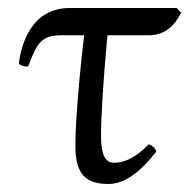

<svg xmlns="http://www.w3.org/2000/svg" viewBox="-20 -449 481 479"><path d="M154 -429C61 -429 34 -344 27 -291C31 -285 40 -283 50 -283C73 -344 85 -361 134 -361H190C177 -253 168 -139 168 -85C168 -12 196 10 251 10C295 10 336 -27 370 -71C366.6 -80.7 359.7 -85.9 351 -89C310 -47 281 -43 264 -43C243 -43 232 -63 232 -108C232 -163 238 -251 248 -361H350C391 -361 414 -383 432 -417L421 -429Z"/></svg>

Font: Libertinus Math
Style: Regular
Weight: 400
Designer: Philipp H. Poll
Foundry: Khaled Hosny
Version: Version 6.2